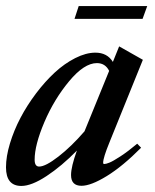

<svg xmlns="http://www.w3.org/2000/svg" viewBox="-22 -597 508 628"><path d="M221.7 -535.2 235.4 -577.1H459.5L444.3 -535.2ZM47.9 11.2Q-2.4 11.2 -2.4 -49.8Q-2.4 -85 10.5 -127.7Q23.4 -170.4 44.9 -211.4Q66.4 -252.4 95.9 -291.5Q125.5 -330.6 157.2 -359.9Q189 -389.2 224.1 -407Q259.3 -424.8 290 -424.8Q328.6 -424.8 347.2 -394.5L367.7 -445.3L445.3 -401.4L336.4 -132.3Q315.4 -81.1 315.4 -64.9Q315.4 -60.5 318.8 -60.5Q324.7 -60.5 336.2 -65.2Q347.7 -69.8 372.1 -85.7Q396.5 -101.6 426.8 -127L439.5 -113.8Q379.4 -53.2 327.4 -21.2Q275.4 10.7 244.6 10.7Q210.4 10.7 210.4 -24.4Q210.4 -51.8 229.5 -104.5Q179.7 -53.7 130.4 -21.2Q81.1 11.2 47.9 11.2ZM91.3 -74.7Q91.3 -52.2 106 -52.2Q127 -52.2 169.2 -85Q211.4 -117.7 254.4 -167.5L335 -365.2Q322.3 -390.6 294.9 -390.6Q253.4 -390.6 204.1 -331.3Q154.8 -272 123 -197.3Q91.3 -122.6 91.3 -74.7Z"/></svg>

Font: Elstob 18pt SemiBold
Style: Italic
Weight: 600
Italic angle: -20°
Designer: Peter S. Baker
Version: Version 1.015